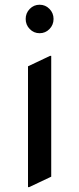

<svg xmlns="http://www.w3.org/2000/svg" viewBox="-20 -767 333 807"><path d="M188 -729.5Q205.1 -711.9 205.1 -687.3Q205.1 -662.6 188 -645Q170.9 -627.4 146.5 -627.4Q122.1 -627.4 105 -645Q87.9 -662.6 87.9 -687.3Q87.9 -711.9 105 -729.5Q122.1 -747.1 146.5 -747.1Q170.9 -747.1 188 -729.5ZM102.5 19.5H97.7V-488.3L190.4 -532.2H195.3V-24.4Z"/></svg>

Font: Nova Square
Style: Book
Weight: 400
Version: Version 2.000